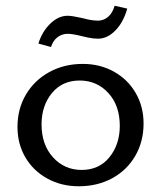

<svg xmlns="http://www.w3.org/2000/svg" viewBox="-20 -645 563 670"><path d="M41 -202Q41 -265 70.5 -315Q100 -365 152 -393.5Q204 -422 269 -422Q329 -422 377.5 -395Q426 -368 453.5 -320.5Q481 -273 481 -214Q481 -151 452 -101Q423 -51 371.5 -23Q320 5 255 5Q194 5 145 -22Q96 -49 68.5 -96Q41 -143 41 -202ZM398 -206Q398 -277 358 -320.5Q318 -364 258 -364Q197 -364 161 -320Q125 -276 125 -211Q125 -140 165 -96Q205 -52 265 -52Q326 -52 362 -96.5Q398 -141 398 -206ZM114 -493Q127 -535 155.5 -562.5Q184 -590 216 -590Q231 -590 267 -582Q299 -573 322 -573Q342 -573 357.5 -586.5Q373 -600 380 -625L424 -615Q411 -568 383 -539Q355 -510 322 -510Q305 -510 286.5 -514Q268 -518 265 -519Q233 -527 216 -527Q196 -527 180.5 -515Q165 -503 158 -481Z"/></svg>

Font: Ysabeau Medium
Style: Regular
Weight: 500
Designer: Christian Thalmann (Catharsis Fonts)
Version: Version 0.003